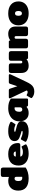

<svg xmlns="http://www.w3.org/2000/svg" viewBox="1939 -2660 876 4795"><g transform="rotate(-90 2377.5 -262.0)"><path d="M15 -244Q15 -359 79 -427Q143 -495 263 -495Q287 -495 313.5 -490Q340 -485 356 -478V-623Q356 -653 370 -666.5Q384 -680 417 -680H531Q564 -680 577.5 -666Q591 -652 591 -623V-59Q545 -26 474.5 -5.5Q404 15 322 15Q169 15 92 -50.5Q15 -116 15 -244ZM360 -148V-288Q360 -314 349.5 -325.5Q339 -337 314 -337Q284 -337 269 -311.5Q254 -286 254 -244Q254 -190 273.5 -167Q293 -144 331 -144Q349 -144 360 -148Z M641 -236Q641 -362 714.5 -428.5Q788 -495 927 -495Q1063 -495 1133 -429.5Q1203 -364 1203 -251Q1203 -222 1191 -208Q1179 -194 1154 -194H866Q866 -164 895 -146.5Q924 -129 975 -129Q1014 -129 1038 -135.5Q1062 -142 1090 -156Q1102 -162 1109 -162Q1118 -162 1126 -148L1165 -74Q1171 -64 1171 -56Q1171 -45 1157 -37Q1072 15 938 15Q852 15 784.5 -14Q717 -43 679 -99.5Q641 -156 641 -236ZM991 -306Q991 -360 928 -360Q897 -360 881.5 -345.5Q866 -331 866 -306Z M1255 -39Q1233 -51 1233 -63Q1233 -70 1239 -80L1288 -168Q1295 -180 1305 -180Q1313 -180 1325 -174Q1352 -160 1395 -147.5Q1438 -135 1470 -135Q1491 -135 1499 -138.5Q1507 -142 1507 -150Q1507 -158 1492.5 -164Q1478 -170 1444 -179Q1434 -182 1424.5 -184.5Q1415 -187 1406 -190Q1323 -215 1287.5 -247.5Q1252 -280 1252 -338Q1252 -414 1318 -454.5Q1384 -495 1497 -495Q1567 -495 1616.5 -483.5Q1666 -472 1714 -447Q1735 -435 1735 -422Q1735 -414 1727 -401L1679 -325Q1671 -313 1664 -313Q1661 -313 1645 -320Q1622 -331 1592 -338.5Q1562 -346 1537 -346Q1483 -346 1483 -328Q1483 -320 1500.5 -314Q1518 -308 1560 -298Q1615 -285 1636 -278Q1681 -262 1705 -245Q1729 -228 1738.5 -205.5Q1748 -183 1748 -147Q1748 -103 1720.5 -66Q1693 -29 1636.5 -7Q1580 15 1497 15Q1353 15 1255 -39Z M1745 -219Q1745 -301 1787 -364Q1829 -427 1903.5 -461Q1978 -495 2071 -495Q2151 -495 2206.5 -479.5Q2262 -464 2315 -429V-33Q2315 -13 2307.5 -6.5Q2300 0 2277 0H2151Q2140 0 2134 -3Q2128 -6 2123 -14L2107 -39Q2078 -12 2040 1.5Q2002 15 1949 15Q1857 15 1801 -46.5Q1745 -108 1745 -219ZM2095 -197V-333Q2086 -337 2071 -337Q2030 -337 2007 -306.5Q1984 -276 1984 -219Q1984 -144 2038 -144Q2063 -144 2079 -158Q2095 -172 2095 -197Z M2338 103Q2326 94 2326 83Q2326 73 2333 62L2380 -20Q2389 -35 2399 -35Q2407 -35 2421 -27Q2436 -18 2447.5 -14Q2459 -10 2475 -10Q2508 -10 2516 -37L2326 -437Q2320 -449 2320 -459Q2320 -480 2343 -480H2521Q2550 -480 2560 -453L2622 -267L2684 -453Q2694 -480 2723 -480H2901Q2923 -480 2923 -459Q2923 -450 2918 -437L2733 -45Q2700 26 2668 69Q2636 112 2593.5 134Q2551 156 2492 156Q2399 156 2338 103Z M2953 -172V-423Q2953 -452 2966.5 -466Q2980 -480 3013 -480H3132Q3166 -480 3179.5 -466.5Q3193 -453 3193 -423V-183Q3193 -163 3200.5 -153.5Q3208 -144 3225 -144Q3244 -144 3251 -153.5Q3258 -163 3258 -183V-423Q3258 -452 3271.5 -466Q3285 -480 3318 -480H3437Q3471 -480 3484.5 -466.5Q3498 -453 3498 -423V-33Q3498 -13 3490.5 -6.5Q3483 0 3460 0H3334Q3321 0 3314.5 -2.5Q3308 -5 3306 -14L3300 -39Q3273 -15 3228.5 0Q3184 15 3132 15Q3049 15 3001 -31.5Q2953 -78 2953 -172Z M3568 -57V-447Q3568 -467 3575.5 -473.5Q3583 -480 3606 -480H3732Q3745 -480 3751.5 -477.5Q3758 -475 3760 -466L3766 -441Q3793 -465 3836 -480Q3879 -495 3931 -495Q4013 -495 4063 -449Q4113 -403 4113 -312V-57Q4113 -28 4099.5 -14Q4086 0 4053 0H3934Q3901 0 3887 -14Q3873 -28 3873 -57V-297Q3873 -317 3866 -326.5Q3859 -336 3842 -336Q3823 -336 3815.5 -326.5Q3808 -317 3808 -297V-57Q3808 -28 3794.5 -14Q3781 0 3748 0H3629Q3596 0 3582 -14Q3568 -28 3568 -57Z M4143 -240Q4143 -318 4178 -375.5Q4213 -433 4280.5 -464Q4348 -495 4441 -495Q4582 -495 4661 -426.5Q4740 -358 4740 -240Q4740 -163 4704.5 -105.5Q4669 -48 4602 -16.5Q4535 15 4441 15Q4348 15 4280.5 -16.5Q4213 -48 4178 -105.5Q4143 -163 4143 -240ZM4501 -240Q4501 -286 4485.5 -306Q4470 -326 4441 -326Q4412 -326 4397 -306Q4382 -286 4382 -240Q4382 -153 4441 -153Q4501 -153 4501 -240Z"/></g></svg>

Font: Mitr
Style: Bold
Weight: 700
Designer: Thanarat Vachiruckul
Foundry: Cadson Demak
Version: Version 1.003